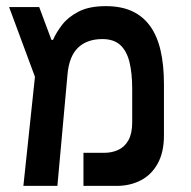

<svg xmlns="http://www.w3.org/2000/svg" viewBox="-20 -609 626 629"><path d="M56.6 0 104.5 -451.7 147.9 -478.5H153.8Q164.1 -502.4 183.6 -527.8Q203.1 -553.2 237.5 -571Q272 -588.9 326.7 -588.9Q377 -588.9 412.8 -572.3Q448.7 -555.7 471.9 -523.4Q495.1 -491.2 506.1 -443.4Q517.1 -395.5 517.1 -333V-165Q517.1 -110.4 496.8 -73.5Q476.6 -36.6 441.4 -18.3Q406.2 0 362.3 0H253.4V-108.4H321.8Q347.2 -108.4 367.9 -118.2Q388.7 -127.9 400.9 -149.9Q413.1 -171.9 413.1 -208.5V-317.4Q413.1 -369.1 404.1 -405.8Q395 -442.4 373.8 -461.7Q352.5 -481 315.4 -481Q265.1 -481 235.8 -452.9Q206.5 -424.8 201.2 -365.7L168 0ZM102.1 -336.9 9.8 -585.9H108.4L149.9 -474.6Z"/></svg>

Font: Cascadia Mono Medium
Style: Regular
Weight: 500
Monospace: yes
Designer: Aaron Bell
Foundry: Saja Typeworks
Version: Version 2407.024